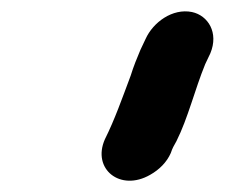

<svg xmlns="http://www.w3.org/2000/svg" viewBox="-20 -729 392 335"><path d="M242 -424C258 -433 271 -446 278 -462C281 -471 283 -474 288 -483C308 -523 320 -573 338 -617L347 -636C362 -672 343 -702 315 -708C281 -715 247 -690 234 -661L225 -642C219 -628 213 -613 208 -597C193 -557 180 -520 163 -486C140 -434 190 -394 242 -424Z"/></svg>

Font: Electronic
Style: TiIt
Weight: 900
Version: Version 1.011